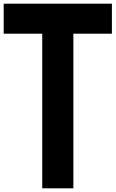

<svg xmlns="http://www.w3.org/2000/svg" viewBox="-20 -1020 626 1040"><path d="M208.8 0H377.5V-837.5H586.2V-1000H0V-837.5H208.8Z"/></svg>

Font: Basalte Marquee
Style: Regular
Weight: 400
Designer: Ange Degheest & Benjamin Gomez & Eugénie Bidaut
Foundry: Velvetyne Type Foundry
Version: Version 1.000;FEAKit 1.0